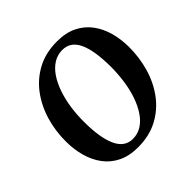

<svg xmlns="http://www.w3.org/2000/svg" viewBox="-192 -925 1107 1107"><g transform="rotate(-45 361.0 -371.5)"><path d="M324 10Q253.5 10 202 -15.2Q150.5 -40.5 117.8 -84.5Q85 -128.5 69 -186Q53 -243.5 53 -308Q52.5 -394 76.2 -473.8Q100 -553.5 147 -616.5Q194 -679.5 263.5 -716.2Q333 -753 424.5 -753Q496 -753 547.2 -727.8Q598.5 -702.5 631.2 -658.5Q664 -614.5 679.8 -558Q695.5 -501.5 696 -438.5Q696.5 -351.5 673 -270.8Q649.5 -190 602.5 -127Q555.5 -64 485.8 -27Q416 10 324 10ZM337 -45.5Q376.5 -45.5 409 -65.8Q441.5 -86 466.2 -122.8Q491 -159.5 508 -208.2Q525 -257 533.2 -314Q541.5 -371 541.5 -432Q541 -495 533.5 -544.2Q526 -593.5 510.5 -627.5Q495 -661.5 470.5 -679Q446 -696.5 411.5 -696.5Q372 -696.5 339.5 -676.2Q307 -656 282.2 -619.8Q257.5 -583.5 240.5 -535Q223.5 -486.5 215 -430.2Q206.5 -374 207 -314Q207 -250 215 -200Q223 -150 238.8 -115.5Q254.5 -81 279 -63.2Q303.5 -45.5 337 -45.5Z"/></g></svg>

Font: Merriweather 24pt
Style: Bold Italic
Weight: 700
Italic angle: -7.8°
Designer: Eben Sorkin
Foundry: Eben Sorkin
Version: Version 2.101